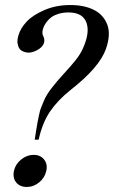

<svg xmlns="http://www.w3.org/2000/svg" viewBox="-20 -723 504 759"><path d="M398.9 -529.8Q373.5 -457 258.8 -367.2Q208.5 -327.1 178 -282.5Q147.5 -237.8 132.8 -170.9H117.2Q118.7 -179.7 122.6 -205.1Q126.5 -230.5 128.2 -238.5Q129.9 -246.6 133.8 -266.1Q137.7 -285.6 141.6 -295.4Q145.5 -305.2 151.9 -320.8Q158.2 -336.4 166.3 -349.4Q174.3 -362.3 185.1 -376Q204.6 -401.4 232.2 -431.4Q259.8 -461.4 277.3 -483.2Q294.9 -504.9 305.2 -525.9Q336.4 -591.8 322 -632.8Q307.6 -673.8 251 -673.8Q230 -673.8 212.6 -668.7Q195.3 -663.6 184.6 -656Q173.8 -648.4 166 -638.4Q158.2 -628.4 154.5 -620.6Q150.9 -612.8 148.9 -605Q145.5 -590.3 151.1 -579.8Q156.7 -569.3 154.8 -557.1Q151.9 -541.5 135 -529.8Q118.2 -518.1 98.1 -515.1Q92.3 -514.6 85.2 -515.6Q78.1 -516.6 69.6 -520.5Q61 -524.4 56.2 -532Q51.3 -539.6 49.3 -552.2Q47.4 -564.9 53.2 -584Q61 -611.3 85.4 -637.5Q109.9 -663.6 155.8 -683.3Q201.7 -703.1 257.8 -703.1Q313 -703.1 350.8 -684.1Q388.7 -665 403.8 -626.5Q418.9 -587.9 398.9 -529.8ZM163.1 -47.9Q157.2 -20.5 135 -2.2Q112.8 16.1 85.9 16.1Q58.6 16.1 43.9 -2Q29.3 -20 35.2 -47.9Q41 -74.2 63.7 -92.5Q86.4 -110.8 112.8 -110.8Q139.6 -110.8 154.3 -92.5Q168.9 -74.2 163.1 -47.9Z"/></svg>

Font: GFS Olga
Style: Regular
Weight: 400
Designer: George Matthiopoulos
Foundry: George Matthiopoulos
Version: Version 1.0